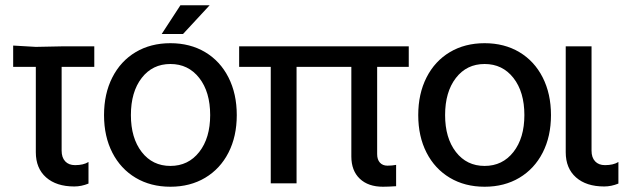

<svg xmlns="http://www.w3.org/2000/svg" viewBox="-20 -696 2401 729"><path d="M116 -442H30V-523L116 -518L214 -520H338V-442H214V-124Q214 -98 227.5 -83.5Q241 -69 265 -69Q297 -69 316 -81V1Q289 12 262 12Q194 12 155 -22.5Q116 -57 116 -118Z M879 -259Q879 -178 847.5 -116.5Q816 -55 759 -21Q702 13 627 13Q552 13 495 -21Q438 -55 406.5 -116.5Q375 -178 375 -259Q375 -340 406.5 -402Q438 -464 495 -498Q552 -532 627 -532Q702 -532 759 -498Q816 -464 847.5 -402Q879 -340 879 -259ZM627 -66Q695 -66 736.5 -119Q778 -172 778 -259Q778 -347 736.5 -400Q695 -453 627 -453Q559 -453 518 -400Q477 -347 477 -259Q477 -172 518 -119Q559 -66 627 -66ZM665 -676H776L675 -567H594Z M1532 -442H1412V-111Q1412 -90 1422.5 -78.5Q1433 -67 1451 -67Q1469 -67 1484 -70V11Q1454 13 1434 13Q1378 13 1346 -17.5Q1314 -48 1314 -102V-442H1106V0H1008V-442H888V-520H1532Z M2072 -259Q2072 -178 2040.5 -116.5Q2009 -55 1952 -21Q1895 13 1820 13Q1745 13 1688 -21Q1631 -55 1599.5 -116.5Q1568 -178 1568 -259Q1568 -340 1599.5 -402Q1631 -464 1688 -498Q1745 -532 1820 -532Q1895 -532 1952 -498Q2009 -464 2040.5 -402Q2072 -340 2072 -259ZM1820 -66Q1888 -66 1929.5 -119Q1971 -172 1971 -259Q1971 -347 1929.5 -400Q1888 -453 1820 -453Q1752 -453 1711 -400Q1670 -347 1670 -259Q1670 -172 1711 -119Q1752 -66 1820 -66Z M2128 -520H2226V-124Q2226 -98 2239.5 -83.5Q2253 -69 2277 -69Q2309 -69 2328 -81V1Q2301 12 2274 12Q2206 12 2167 -22.5Q2128 -57 2128 -118Z"/></svg>

Font: Non Bureau
Style: Regular
Weight: 400
Designer: Jona Saucedo
Foundry: Non Foundry
Version: Version 1.000; ttfautohint (v1.8.4)